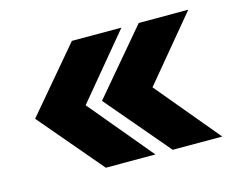

<svg xmlns="http://www.w3.org/2000/svg" viewBox="-72 -634 832 669"><g transform="rotate(-15 344.0 -299.0)"><path d="M233.9 -70.3 40 -298.8 233.9 -527.8H412.6L222.2 -298.8L412.6 -70.3ZM475.1 -70.3 281.2 -298.8 475.1 -527.8H653.8L463.4 -298.8L653.8 -70.3Z"/></g></svg>

Font: Inter 16pt ExtraBold
Style: Regular
Weight: 800
Version: Version 4.001;git-66647c0bb